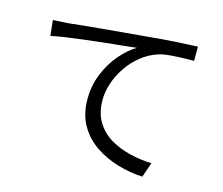

<svg xmlns="http://www.w3.org/2000/svg" viewBox="-106 -869 1211 1041"><g transform="rotate(15 500.0 -348.5)"><path d="M85 -664Q114 -665 137 -666.5Q160 -668 174 -669Q198 -672 243.5 -676.5Q289 -681 348.5 -686.5Q408 -692 475.5 -698Q543 -704 612 -710Q694 -718 763 -722Q832 -726 882 -728V-648Q854 -648 818 -647Q782 -646 747 -643Q712 -640 686 -632Q633 -615 590.5 -580.5Q548 -546 518 -501Q488 -456 472.5 -408Q457 -360 457 -316Q457 -243 487.5 -193Q518 -143 568.5 -113Q619 -83 680 -68.5Q741 -54 802 -52L773 31Q704 28 634 7.5Q564 -13 505.5 -52.5Q447 -92 412 -153Q377 -214 377 -298Q377 -376 404.5 -442.5Q432 -509 475 -559Q518 -609 564 -636Q532 -632 485 -627.5Q438 -623 383.5 -617Q329 -611 275 -604.5Q221 -598 173.5 -591Q126 -584 94 -577Z"/></g></svg>

Font: Go Noto Kurrent-Regular
Style: Regular
Weight: 400
Designer: Monotype Design Team
Foundry: Monotype Imaging Inc.
Version: Version 2.012; ttfautohint (v1.8.4.7-5d5b)